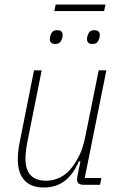

<svg xmlns="http://www.w3.org/2000/svg" viewBox="-20 -820 540 852"><path d="M165 -508 101 -188Q97 -168 95 -148Q93 -128 93 -116Q93 -18 185 -18Q217 -18 246.5 -32.5Q276 -47 299 -77Q317 -100 332.5 -131.5Q348 -163 358 -211L418 -508H452L356 -30H430L424 0H351Q322 0 322 -23Q322 -32 325 -46L337 -104H330Q305 -46 267 -17Q229 12 174 12Q117 12 88 -20.5Q59 -53 59 -112Q59 -129 61 -148Q63 -167 67 -187L131 -508ZM227 -800H448L442 -771H221ZM224 -625Q212 -625 206.5 -631Q201 -637 201 -645Q201 -654 204 -663Q208 -675 214.5 -680.5Q221 -686 235 -686Q247 -686 252.5 -680Q258 -674 258 -666Q258 -657 255 -648Q251 -636 244.5 -630.5Q238 -625 224 -625ZM389 -625Q377 -625 371.5 -631Q366 -637 366 -645Q366 -654 369 -663Q373 -675 379.5 -680.5Q386 -686 400 -686Q412 -686 417.5 -680Q423 -674 423 -666Q423 -657 420 -648Q416 -636 409.5 -630.5Q403 -625 389 -625Z"/></svg>

Font: IBM Plex Sans Cond ExtLt
Style: Italic
Weight: 200
Width: 3
Italic angle: -11°
Designer: Mike Abbink, Paul van der Laan, Pieter van Rosmalen
Foundry: Bold Monday
Version: Version 1.3